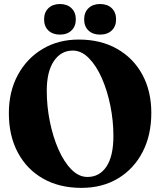

<svg xmlns="http://www.w3.org/2000/svg" viewBox="-20 -902 782 932"><path d="M362 -710Q469 -710 548.2 -665Q627.5 -620 671 -539.8Q714.5 -459.5 714.5 -354Q714.5 -245.5 671.8 -163.5Q629 -81.5 552.8 -35.8Q476.5 10 375.5 10Q268.5 10 189.5 -34.8Q110.5 -79.5 66.8 -161Q23 -242.5 23 -352.5Q23 -457.5 66.5 -538Q110 -618.5 186.5 -664.2Q263 -710 362 -710ZM530.5 -242Q530.5 -316.5 515.5 -390Q500.5 -463.5 473.8 -523.8Q447 -584 411 -620.2Q375 -656.5 333 -656.5Q276 -656.5 241.5 -605.5Q207 -554.5 207 -461.5Q207 -386 222 -311.8Q237 -237.5 263.8 -176.8Q290.5 -116 326.5 -79.5Q362.5 -43 404.5 -43Q463 -43 496.8 -93.5Q530.5 -144 530.5 -242ZM271 -734Q236 -734 215 -754Q194 -774 194 -808Q194 -842 215 -862.2Q236 -882.5 271 -882.5Q306 -882.5 327 -862.2Q348 -842 348 -808Q348 -774.5 327 -754.2Q306 -734 271 -734ZM465.5 -734Q430.5 -734 409.5 -754Q388.5 -774 388.5 -808Q388.5 -842 409.5 -862.2Q430.5 -882.5 465.5 -882.5Q501.5 -882.5 522.5 -862.2Q543.5 -842 543.5 -808Q543.5 -774.5 522.5 -754.2Q501.5 -734 465.5 -734Z"/></svg>

Font: Fraunces 144pt S050
Style: Bold
Weight: 700
Version: Version 1.000; ttfautohint (v1.8.3)